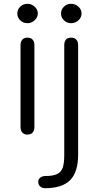

<svg xmlns="http://www.w3.org/2000/svg" viewBox="-20 -698 522 1010"><path d="M71 -627Q71 -648 86.5 -663Q102 -678 124 -678Q146 -678 162.5 -662.5Q179 -647 179 -627Q179 -607 162.5 -591.5Q146 -576 124 -576Q102 -576 86.5 -591Q71 -606 71 -627ZM301 -627Q301 -648 316.5 -663Q332 -678 354 -678Q376 -678 392.5 -663Q409 -648 409 -627Q409 -606 392.5 -591Q376 -576 354 -576Q332 -576 316.5 -591Q301 -606 301 -627ZM88 -30V-460Q88 -479 97.5 -489.5Q107 -500 124 -500Q142 -500 151.5 -489.5Q161 -479 161 -460V-30Q161 -11 151.5 -0.5Q142 10 124 10Q107 10 97.5 -0.5Q88 -11 88 -30ZM181 259Q181 245 191.5 236.5Q202 228 217 228Q260 228 281.5 217Q303 206 310.5 182.5Q318 159 318 116V-460Q318 -500 355 -500Q372 -500 381.5 -489.5Q391 -479 391 -460V116Q391 207 349 249.5Q307 292 217 292Q201 292 191 282.5Q181 273 181 259Z"/></svg>

Font: Kodchasan
Style: Regular
Weight: 400
Version: Version 1.000; ttfautohint (v1.6)